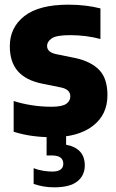

<svg xmlns="http://www.w3.org/2000/svg" viewBox="-20 -577 498 822"><path d="M203 10.5Q159 10.5 117.5 4.8Q76 -1 38.5 -13V-144.5Q74.5 -133 115.8 -126.5Q157 -120 200 -120Q245 -120 263 -132Q281 -144 281 -164.5Q281 -193.5 243.5 -202L160 -219Q91 -233 56.5 -272.2Q22 -311.5 22 -379Q22 -459.5 84.5 -508.2Q147 -557 272.5 -557Q311 -557 346 -552.8Q381 -548.5 410 -541V-410Q349 -426.5 280 -426.5Q221 -426.5 201.2 -412.5Q181.5 -398.5 181.5 -380.5Q181.5 -354 219 -345.5L302.5 -328.5Q369.5 -314 404.8 -277.5Q440 -241 440 -169.5Q440 -85.5 377 -37.5Q314 10.5 203 10.5ZM211.5 225Q187 225 165.2 221Q143.5 217 124 210.5V143Q144 151 165.5 154.2Q187 157.5 203 157.5Q251 157.5 251 124Q251 88.5 201.5 88.5H179.5V-10H263V42.5Q343 58 343 131Q343 174 311.2 199.5Q279.5 225 211.5 225Z"/></svg>

Font: Encode Sans Semi Condensed ExtraBold
Style: Regular
Weight: 800
Width: 4
Designer: Multiple Designers
Foundry: Impallari Type
Version: Version 3.000; ttfautohint (v1.8.3) -l 8 -r 50 -G 200 -x 14 